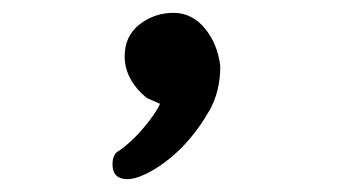

<svg xmlns="http://www.w3.org/2000/svg" viewBox="-20 -149 540 300"><path d="M179.2 130.9Q155.8 130.9 155.8 107.9Q155.8 90.8 167 85.9Q187 71.8 205.6 49.3Q224.1 26.9 230 13.2L209 3.9Q174.8 -24.9 174.8 -61Q174.8 -92.8 198 -110.8Q221.2 -128.9 251 -128.9Q279.8 -128.9 299.8 -105Q319.8 -81.1 324.2 -45.9Q324.2 -5.9 307.1 23.9Q272 85 220.2 116.2Q194.8 130.9 179.2 130.9Z"/></svg>

Font: LXGW WenKai Mono GB Screen
Style: Regular
Weight: 400
Monospace: yes
Designer: LXGW / Fontworks Inc.
Foundry: LXGW / Fontworks Inc.
Version: Version 1.510;January 18,2025